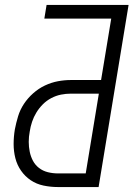

<svg xmlns="http://www.w3.org/2000/svg" viewBox="-20 -755 540 775"><path d="M214 0Q184 0 155.5 -6Q127 -12 104 -27.5Q81 -43 65 -66Q49 -89 42 -116.5Q35 -144 35 -173.5Q35 -203 40 -233Q45 -259 53 -285.5Q61 -312 76.5 -335.5Q92 -359 114 -378.5Q136 -398 161.5 -410Q187 -422 213.5 -427Q240 -432 266 -432H388L429 -680H159L168 -735H499L378 0ZM214 -55H326L379 -377H266Q246 -377 226 -373Q206 -369 187 -359Q168 -349 153 -334Q138 -319 127 -301Q116 -283 109.5 -263.5Q103 -244 100 -224Q96 -203 96 -182.5Q96 -162 100 -142.5Q104 -123 113 -106Q122 -89 137.5 -77Q153 -65 173 -60Q193 -55 214 -55Z"/></svg>

Font: Iosevka Term Curly Lt Obl
Style: Regular
Weight: 300
Italic angle: -9°
Designer: Belleve Invis
Foundry: Belleve Invis
Version: Version 32.3.0